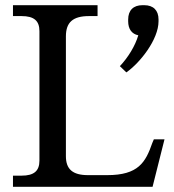

<svg xmlns="http://www.w3.org/2000/svg" viewBox="-20 -720 669 740"><path d="M234 -118V-580C234 -634 261 -658 323 -658H356V-700H30V-658H63C111 -658 132 -640 132 -600V-101C132 -61 111 -43 63 -43H30V0H568L614 -183H573L567 -169C541 -94 513 -45 393 -45H319C260 -45 234 -68 234 -118ZM442 -465 467 -441C520 -478 591 -568 591 -638V-645C591 -680 571 -700 536 -700H529C494 -700 474 -680 474 -645V-638C474 -608 488 -589 513 -584C501 -543 474 -499 442 -465Z"/></svg>

Font: LT Superior Serif Medium
Style: Regular
Weight: 500
Designer: Daniel Lyons
Foundry: LyonsType
Version: Version 2.120;FEAKit 1.0